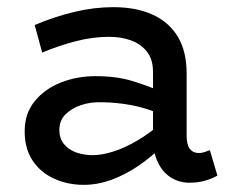

<svg xmlns="http://www.w3.org/2000/svg" viewBox="-20 -503 641 537"><path d="M510 8Q481 8 458 -6.5Q435 -21 421.5 -49Q408 -77 408 -116V-301Q408 -337 391 -358.5Q374 -380 346.5 -390Q319 -400 285 -400Q240 -400 193 -388Q146 -376 98 -356L77 -433Q131 -456 187 -469.5Q243 -483 297 -483Q361 -483 407 -462Q453 -441 477.5 -400Q502 -359 502 -297V-124Q502 -98 511 -86.5Q520 -75 536 -75Q545 -75 553 -78Q561 -81 567 -83L588 -12Q577 -5 556.5 1.5Q536 8 510 8ZM214 14Q170 14 132 -3Q94 -20 71.5 -53.5Q49 -87 49 -136Q49 -186 77.5 -220.5Q106 -255 151 -272.5Q196 -290 247 -290Q306 -290 350 -276.5Q394 -263 441 -243V-179Q388 -202 344.5 -209.5Q301 -217 264 -217Q233 -218 206.5 -209Q180 -200 163 -183Q146 -166 146 -139Q146 -116 159 -100Q172 -84 193.5 -76.5Q215 -69 239 -69Q265 -69 298 -79.5Q331 -90 367.5 -112Q404 -134 441 -167L439 -99Q405 -65 367.5 -39.5Q330 -14 291.5 0Q253 14 214 14Z"/></svg>

Font: BioRhyme
Style: Regular
Weight: 400
Designer: Aoife Mooney
Foundry: Aoife Mooney Type
Version: Version 1.600;gftools[0.9.33]